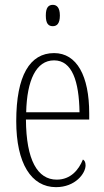

<svg xmlns="http://www.w3.org/2000/svg" viewBox="-20 -762 430 792"><path d="M198 -654C214 -654 227 -664 227 -698C227 -731 214 -742 198 -742C180 -742 169 -731 169 -698C169 -664 180 -654 198 -654ZM211 10C291 10 333 -47 333 -80C333 -94 328 -101 322 -104C305 -62 272 -21 214 -21C135 -21 88 -101 87 -269H348V-294C348 -449 297 -543 203 -543C103 -543 47 -450 47 -262C47 -88 109 10 211 10ZM308 -299H88C91 -431 129 -513 203 -513C278 -513 306 -426 308 -299Z"/></svg>

Font: Noto Serif Tamil ExtraCondensed ExtraLight
Style: Regular
Weight: 200
Width: 2
Designer: Indian Type Foundry, Tom Grace, and the Monotype Design Team
Foundry: Monotype Imaging Inc.
Version: Version 2.004